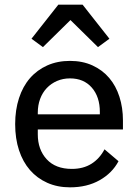

<svg xmlns="http://www.w3.org/2000/svg" viewBox="-20 -791 592 823"><path d="M280 12Q226 12 182.5 -7.5Q139 -27 108.5 -62Q78 -97 61.5 -147Q45 -197 45 -259Q45 -320 61.5 -370.5Q78 -421 108.5 -456Q139 -491 182.5 -510.5Q226 -530 280 -530Q334 -530 376.5 -510.5Q419 -491 448 -457Q477 -423 492 -376Q507 -329 507 -275V-236H142V-215Q142 -150 180 -108.5Q218 -67 288 -67Q337 -67 372 -89Q407 -111 428 -151L488 -100Q461 -49 407 -18.5Q353 12 280 12ZM280 -455Q250 -455 224.5 -444Q199 -433 180.5 -413.5Q162 -394 152 -367Q142 -340 142 -308V-301H408V-311Q408 -376 373.5 -415.5Q339 -455 280 -455ZM334 -771 449 -625 400 -589 282 -705 164 -589 115 -625 230 -771Z"/></svg>

Font: IBM Plex Sans Hebrew Text
Style: Regular
Weight: 450
Designer: Mike Abbink, Paul van der Laan, Pieter van Rosmalen, Yanek Iontef
Foundry: Bold Monday
Version: Version 1.2